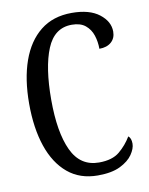

<svg xmlns="http://www.w3.org/2000/svg" viewBox="-83 -785 664 856"><g transform="rotate(-10 249.0 -357.0)"><path d="M291 10Q210 10 155 -36Q100 -82 72 -164.5Q44 -247 44 -358Q44 -469 73 -551Q102 -633 159 -678.5Q216 -724 301 -724Q381 -724 425 -690Q469 -656 469 -610Q469 -580 449 -562.5Q429 -545 395 -545Q395 -577 385.5 -606Q376 -635 353.5 -653.5Q331 -672 292 -672Q213 -672 178.5 -588Q144 -504 144 -358Q144 -211 182.5 -128.5Q221 -46 306 -46Q366 -46 399 -73.5Q432 -101 454 -138Q467 -128 467 -103Q467 -81 449 -54.5Q431 -28 392.5 -9Q354 10 291 10Z"/></g></svg>

Font: Noto Serif Myanmar ExtraCondensed
Style: Regular
Weight: 400
Width: 2
Designer: Ben Mitchell and the Monotype Design Team
Foundry: Monotype Imaging Inc.
Version: Version 2.106; ttfautohint (v1.8.4.7-5d5b)